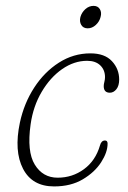

<svg xmlns="http://www.w3.org/2000/svg" viewBox="-20 -644 449 671"><path d="M284.5 -431.5Q239 -431.5 197.2 -402.5Q155.5 -373.5 125.8 -323.2Q96 -273 87 -209.5Q73.5 -114.5 101.5 -68.8Q129.5 -23 181.5 -23Q233 -23 273.5 -52.8Q314 -82.5 329.5 -136Q334 -153 347 -153Q356 -153 356 -142Q356 -112 333.5 -77Q311 -42 269.2 -17.2Q227.5 7.5 169 7.5Q92.5 7.5 60.5 -54.2Q28.5 -116 49.5 -215.5Q64 -283 99.5 -337.8Q135 -392.5 185.8 -425Q236.5 -457.5 296 -457.5Q346 -457.5 371.2 -430.2Q396.5 -403 396.5 -366Q396.5 -344.5 386.8 -332.2Q377 -320 364 -320Q342.5 -320 342.5 -343Q342.5 -349.5 344.8 -358Q347 -366.5 347 -374.5Q347 -399.5 330.5 -415.5Q314 -431.5 284.5 -431.5ZM286.5 -545Q271 -545 264 -556.8Q257 -568.5 261 -584.5Q265.5 -600.5 278.2 -612Q291 -623.5 307 -623.5Q322 -623.5 329 -612Q336 -600.5 331.5 -584.5Q327.5 -568.5 314.8 -556.8Q302 -545 286.5 -545Z"/></svg>

Font: Fraunces 9pt SuperSoft Thin
Style: Italic
Weight: 100
Italic angle: -16°
Version: Version 1.000;[0bf87f6ff]